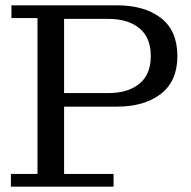

<svg xmlns="http://www.w3.org/2000/svg" viewBox="-20 -702 719 722"><path d="M21 0V-48H121V-634H23V-682H221V-48H407V0ZM221 -301V-352H387Q461 -352 504 -387Q547 -422 547 -491Q547 -561 504 -596Q461 -631 387 -631H221V-682H420Q523 -682 585 -634.5Q647 -587 647 -491Q647 -397 585 -349Q523 -301 420 -301Z"/></svg>

Font: Montagu Slab
Style: Regular
Weight: 400
Version: Version 1.000